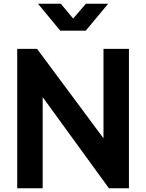

<svg xmlns="http://www.w3.org/2000/svg" viewBox="-20 -1006 781 1026"><path d="M72 -745H178L533 -267V-745H669V0H562L208 -487V0H72ZM183 -986H305L371 -907L439 -986H558L438 -842H302Z"/></svg>

Font: Evergrow Sans
Style: Bold
Weight: 700
Foundry: 10Web
Version: Version 1.000